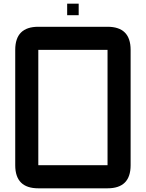

<svg xmlns="http://www.w3.org/2000/svg" viewBox="-20 -1020 790 1040"><path d="M187.5 0Q62.5 0 62.5 -125V-750Q62.5 -875 187.5 -875H562.5Q687.5 -875 687.5 -750V-125Q687.5 0 562.5 0ZM187.5 -125H562.5V-750H187.5ZM406.2 -937.5H343.8V-1000H406.2Z"/></svg>

Font: Oldtimer
Style: Regular
Weight: 400
Designer: GGBotNet
Foundry: GGBotNet
Version: 1.00